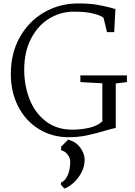

<svg xmlns="http://www.w3.org/2000/svg" viewBox="-20 -785 787 1118"><path d="M43 0ZM629 -739Q643 -734 652 -733L645 -598H603L583 -681Q569 -695 521.5 -706.5Q474 -718 405 -717Q330 -716 265 -676Q200 -636 160.5 -559.5Q121 -483 121 -379Q121 -287 152 -207.5Q183 -128 246.5 -79Q310 -30 401 -30Q454 -30 500.5 -41Q547 -52 576 -78V-300L448 -307V-346H719V-307L654 -299V-40Q638 -37 599 -26Q535 -7 485 3.5Q435 14 381 14Q283 14 206 -33.5Q129 -81 86 -165Q43 -249 43 -354Q43 -476 96 -569.5Q149 -663 238.5 -714Q328 -765 434 -765Q500 -765 544 -757.5Q588 -750 629 -739ZM473 144Q473 185 453.5 221Q434 257 406.5 281Q379 305 355 313L335 291V278Q362 267 375.5 232.5Q389 198 389 159Q389 140 380 124.5Q371 109 358.5 100Q346 91 336 91V69L377 28Q422 40 447 74Q472 108 473 144Z"/></svg>

Font: Martel Light
Style: Regular
Weight: 300
Designer: Dan Reynolds
Foundry: Dan Reynolds
Version: Version 1.001; ttfautohint (v1.1) -l 5 -r 5 -G 72 -x 0 -D la